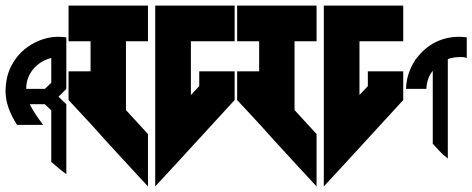

<svg xmlns="http://www.w3.org/2000/svg" viewBox="-20 -717 1695 689"><path d="M164 -509V-420L141 -398H74C74 -432 87 -460 113 -483C128 -496 145 -504 164 -509ZM218 -583C209 -584 199 -585 190 -585C161 -585 132 -578 105 -564C69 -546 41 -519 22 -483C7 -456 0 -424 0 -388C0 -351 14 -312 41 -269H135C114 -296 98 -320 87 -343H141L164 -321V-136C185 -118 199 -106 206 -101C213 -96 217 -93 218 -92V-343L190 -370L218 -398Z M226 -697V-569H305V-461H226V-358L305 -273L314 -263L359 -213L437 -128L511 -48V-236L432 -322V-569H511V-697ZM537 -697V-569V-236V-48L611 -128L822 -358V-461H695V-408L665 -376V-569H822V-697H665Z M831 -697V-569H910V-461H831V-358L910 -273L919 -263L964 -213L1042 -128L1116 -48V-236L1037 -322V-569H1116V-697ZM1142 -697V-569V-236V-48L1216 -128L1427 -358V-461H1300V-408L1270 -376V-569H1427V-697H1270Z M1655 -583C1646 -584 1638 -585 1629 -585C1566 -585 1514 -559 1475 -508C1472 -505 1470 -503 1469 -500C1448 -467 1438 -433 1437 -398H1510C1511 -422 1518 -444 1533 -463V-201C1548 -184 1560 -172 1570 -162C1581 -154 1586 -149 1587 -148V-505C1601 -510 1615 -512 1628 -512C1637 -513 1646 -512 1655 -509Z"/></svg>

Font: ABC-Love-Monogram
Style: Regular
Weight: 400
Designer: Sadat Fauzi
Foundry: Intuisi Creative
Version: Version 001.000